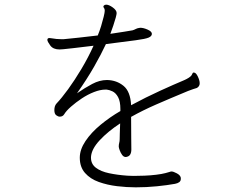

<svg xmlns="http://www.w3.org/2000/svg" viewBox="-20 -781 1040 823"><path d="M755 -14Q755 -5 748 0Q741 5 730 7Q697 13 652.5 17.5Q608 22 562 22Q523 22 481.5 17Q440 12 403.5 -1Q367 -14 344.5 -39.5Q322 -65 322 -105Q322 -140 346.5 -176.5Q371 -213 411 -246Q451 -279 496 -305V-313Q496 -347 486 -365Q476 -383 462 -389.5Q448 -396 437 -397H432Q410 -397 383 -386.5Q356 -376 330.5 -359Q305 -342 284.5 -324Q264 -306 255 -291Q249 -281 236 -281Q229 -281 221 -287Q213 -293 213 -309Q213 -327 222 -337Q244 -360 272 -398.5Q300 -437 329 -485.5Q358 -534 381 -585Q323 -578 293 -574.5Q263 -571 251 -570Q239 -569 235 -569Q208 -569 195.5 -586Q183 -603 183 -610Q183 -618 192 -618Q197 -618 200 -617Q211 -615 222 -614Q233 -613 242 -613H253Q277 -615 316.5 -619.5Q356 -624 399 -629Q407 -648 413.5 -669.5Q420 -691 424.5 -709.5Q429 -728 429 -735Q429 -743 426 -746.5Q423 -750 423 -753Q423 -753 425 -757Q429 -761 435 -761Q447 -761 463.5 -749Q480 -737 480 -725Q480 -720 476 -705Q472 -690 465.5 -671Q459 -652 453 -636Q486 -641 512 -645Q538 -649 548 -651Q555 -653 561.5 -656.5Q568 -660 575 -661Q577 -661 578.5 -661.5Q580 -662 581 -662Q595 -662 613 -654Q631 -646 631 -636Q631 -626 617.5 -620Q604 -614 562 -608.5Q520 -603 434 -592Q414 -549 383.5 -495.5Q353 -442 310 -381Q343 -404 375 -421Q407 -438 438 -438H440Q480 -437 509.5 -413Q539 -389 542 -330Q605 -364 666.5 -392Q728 -420 764 -435Q764 -435 772 -438.5Q780 -442 789.5 -448Q799 -454 802 -460Q804 -463 805 -466Q806 -469 809 -470H811Q820 -470 828 -453Q836 -436 836 -424Q836 -411 824 -404Q818 -402 808 -399Q798 -396 786 -391Q704 -357 648 -332.5Q592 -308 542 -280Q542 -231 542.5 -190.5Q543 -150 543 -140Q543 -127 538 -118.5Q533 -110 520 -108H519Q510 -108 503.5 -117Q497 -126 493 -137Q489 -148 489 -153Q489 -161 491 -168.5Q493 -176 493 -184Q493 -189 493.5 -209Q494 -229 495 -252Q443 -218 407.5 -180Q372 -142 370 -108V-105Q370 -78 391 -62Q412 -46 447.5 -38.5Q483 -31 525 -28Q530 -28 537 -27.5Q544 -27 553 -27Q574 -27 599.5 -28Q625 -29 649.5 -32Q674 -35 689 -39Q698 -41 705 -43.5Q712 -46 715 -46Q723 -46 738 -38Q753 -30 755 -19Z"/></svg>

Font: Moon Stars Kai T HW Light
Style: Regular
Weight: 300
Designer: GuiWonder
Version: Version 1.101